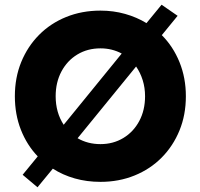

<svg xmlns="http://www.w3.org/2000/svg" viewBox="-20 -761 847 814"><path d="M139 33 76 -20 140 -98Q94 -146 68.5 -211Q43 -276 43 -353Q43 -432 70 -498Q97 -564 145.5 -613Q194 -662 260.5 -689Q327 -716 406 -716Q461 -716 510.5 -702Q560 -688 601 -663L665 -741L733 -694L666 -612Q714 -564 741 -497.5Q768 -431 768 -353Q768 -274 741 -208Q714 -142 665.5 -93Q617 -44 550.5 -17Q484 10 406 10Q348 10 297 -4.5Q246 -19 204 -46ZM216 -353Q216 -284 250 -232L496 -534Q455 -556 406 -556Q351 -556 308 -530Q265 -504 240.5 -458Q216 -412 216 -353ZM406 -150Q460 -150 503 -176Q546 -202 570.5 -248Q595 -294 595 -353Q595 -389 585 -421Q575 -453 557 -479L309 -175Q352 -150 406 -150Z"/></svg>

Font: Lexend
Style: Bold
Weight: 700
Designer: Bonnie Shaver-Troup, Thomas Jockin
Foundry: Lexend
Version: Version 1.007; ttfautohint (v1.8.3)